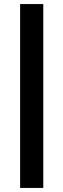

<svg xmlns="http://www.w3.org/2000/svg" viewBox="-20 -795 312 945"><path d="M79 130V-775H193V130Z"/></svg>

Font: Raleway-v4020
Style: Bold
Weight: 700
Designer: Matt McInerney, Pablo Impallari, Rodrigo Fuenzalida
Foundry: Matt McInerney, Pablo Impallari, Rodrigo Fuenzalida
Version: Version 4.020;PS 004.020;hotconv 1.0.88;makeotf.lib2.5.64775